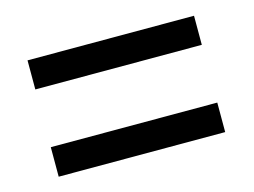

<svg xmlns="http://www.w3.org/2000/svg" viewBox="-52 -572 583 440"><g transform="rotate(-15 239.5 -352.0)"><path d="M435 -421V-490H40V-421ZM435 -214V-284H40V-214Z"/></g></svg>

Font: Noto Sans Display SemiCondensed
Style: Regular
Weight: 400
Width: 4
Designer: Monotype Design team
Foundry: Monotype Imaging Inc.
Version: 1.000